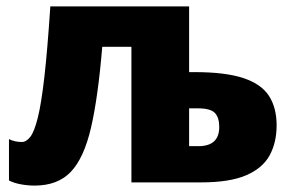

<svg xmlns="http://www.w3.org/2000/svg" viewBox="-20 -569 913 599"><path d="M570 -549V-344H587Q683 -344 739 -325.5Q795 -307 819 -270Q843 -233 843 -178Q843 -124 821 -84Q799 -44 747.5 -22Q696 0 608 0H390V-423H299Q286 -266 264 -171Q242 -76 201 -33Q160 10 88 10Q67 10 45 6Q23 2 8 -6V-135Q26 -126 48 -126Q62 -126 74.5 -142Q87 -158 98 -202Q109 -246 118.5 -329.5Q128 -413 137 -549ZM597 -231H570V-113H599Q664 -113 664 -173Q664 -202 650.5 -216.5Q637 -231 597 -231Z"/></svg>

Font: Noto Sans Disp ExtBd
Style: Regular
Weight: 800
Designer: Monotype Design Team
Foundry: Monotype Imaging Inc.
Version: Version 2.000;GOOG;noto-source:20170915:90ef993387c0; ttfaut